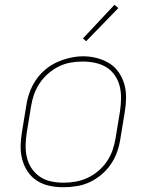

<svg xmlns="http://www.w3.org/2000/svg" viewBox="-20 -777 640 805"><path d="M246 8Q216 8 187.5 2Q159 -4 135.5 -19Q112 -34 96.5 -57Q81 -80 73.5 -107.5Q66 -135 66.5 -164.5Q67 -194 72 -223L90 -333Q94 -361 103.5 -388Q113 -415 129.5 -440Q146 -465 169 -484.5Q192 -504 218.5 -516Q245 -528 273.5 -534.5Q302 -541 329 -541Q358 -541 386.5 -533.5Q415 -526 438.5 -511.5Q462 -497 478 -473.5Q494 -450 501.5 -423Q509 -396 508.5 -366Q508 -336 503 -307L485 -197Q481 -169 471.5 -141.5Q462 -114 445.5 -89.5Q429 -65 406 -45.5Q383 -26 356.5 -13.5Q330 -1 301.5 3.5Q273 8 246 8ZM246 -11Q271 -11 297 -15.5Q323 -20 347.5 -31.5Q372 -43 393 -61Q414 -79 429 -101.5Q444 -124 452.5 -149Q461 -174 465 -200L483 -310Q487 -336 487.5 -363Q488 -390 482 -415Q476 -440 461.5 -461Q447 -482 426 -495Q405 -508 379 -513.5Q353 -519 327 -519Q301 -519 275.5 -514.5Q250 -510 226 -498Q202 -486 181.5 -468Q161 -450 146 -427.5Q131 -405 122.5 -380.5Q114 -356 110 -330L92 -220Q88 -194 87.5 -167.5Q87 -141 93 -116Q99 -91 113 -70.5Q127 -50 147.5 -36Q168 -22 194 -16.5Q220 -11 246 -11ZM341 -604 328 -616 460 -757 476 -743Z"/></svg>

Font: Iosevka Curly Thin Extended
Style: Italic
Weight: 100
Width: 7
Italic angle: -9°
Monospace: yes
Designer: Belleve Invis
Foundry: Belleve Invis
Version: Version 11.1.0; ttfautohint (v1.8.3)